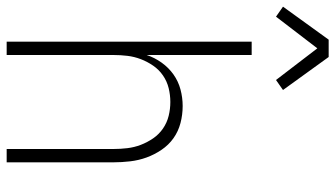

<svg xmlns="http://www.w3.org/2000/svg" viewBox="-271 -771 1006 576"><g transform="rotate(90 232.0 -483.0)"><path d="M69 0V-735H109V-420Q117 -444 132 -465Q147 -486 167.5 -500.5Q188 -515 212.5 -521.5Q237 -528 262 -528Q288 -528 313 -521.5Q338 -515 358.5 -500.5Q379 -486 393.5 -464.5Q408 -443 416.5 -419.5Q425 -396 428 -370.5Q431 -345 431 -320V0H391V-320Q391 -341 388.5 -362Q386 -383 378.5 -402.5Q371 -422 359 -439.5Q347 -457 329.5 -469Q312 -481 291.5 -486Q271 -491 250 -491Q229 -491 208.5 -486Q188 -481 170.5 -469Q153 -457 141 -439.5Q129 -422 121.5 -402.5Q114 -383 111.5 -362Q109 -341 109 -320V0ZM-6 -808 -36 -829 63 -966H115L214 -829L184 -808L89 -932Z"/></g></svg>

Font: Iosevka Term Curly Extralight
Style: Regular
Weight: 200
Designer: Belleve Invis
Foundry: Belleve Invis
Version: Version 32.3.0